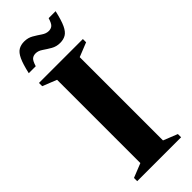

<svg xmlns="http://www.w3.org/2000/svg" viewBox="-279 -894 926 926"><g transform="rotate(-45 184.0 -431.0)"><path d="M333.5 -22V0H34V-22L106.5 -51V-619L34 -648V-670H333.5V-648L261 -619V-51ZM335.5 -858Q324 -807 311.5 -780.2Q299 -753.5 282.5 -743.8Q266 -734 243 -734Q217.5 -734 197 -746Q176.5 -758 158.8 -770.2Q141 -782.5 123.5 -782.5Q108 -782.5 98.2 -774.2Q88.5 -766 80 -738H32.5Q44 -789 56.5 -815.8Q69 -842.5 85.5 -852.2Q102 -862 125 -862Q150.5 -862 171 -850Q191.5 -838 209.2 -825.8Q227 -813.5 244.5 -813.5Q260 -813.5 269.8 -821.8Q279.5 -830 288 -858Z"/></g></svg>

Font: Newsreader Text
Style: Bold
Weight: 700
Designer: Hugues Gentile
Foundry: Production Type
Version: Version 1.001